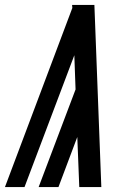

<svg xmlns="http://www.w3.org/2000/svg" viewBox="-21 -755 541 775"><path d="M135 0 284 -394 279 -532 78 0H-1L271 -723L270 -735H360L388 0H299L291 -202L215 0Z"/></svg>

Font: Iosevka Term Curly Semibold
Style: Italic
Weight: 600
Italic angle: -9°
Designer: Belleve Invis
Foundry: Belleve Invis
Version: Version 32.3.0